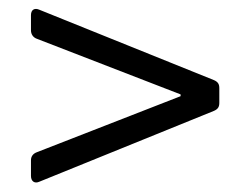

<svg xmlns="http://www.w3.org/2000/svg" viewBox="-20 -540 519 421"><path d="M47.9 -188.5V-154.3C47.9 -142.6 55.7 -136.7 66.4 -141.6L449.2 -296.9C458 -300.8 460.9 -305.7 460.9 -314.5V-346.7C460.9 -355.5 458 -360.4 449.2 -364.3L66.4 -518.6C55.7 -523.4 47.9 -518.6 47.9 -506.8V-473.6C47.9 -464.8 52.7 -458 60.5 -455.1L376 -333V-329.1L60.5 -206.1C52.7 -203.1 47.9 -197.3 47.9 -188.5Z"/></svg>

Font: Ed Sans Neue
Style: Italic
Weight: 400
Italic angle: -11°
Designer: Stephen Hutchings
Version: Version 1.004;PS 001.004;hotconv 1.0.88;makeotf.lib2.5.64775